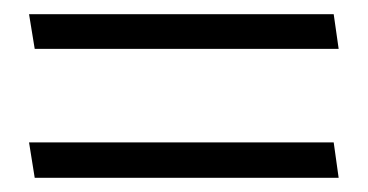

<svg xmlns="http://www.w3.org/2000/svg" viewBox="-20 -391 520 271"><path d="M458 -322H29L21 -371H451ZM458 -140H29L21 -190H451Z"/></svg>

Font: Palanquin Light
Style: Regular
Weight: 300
Designer: Pria Ravichandran
Version: Version 1.0.4